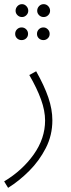

<svg xmlns="http://www.w3.org/2000/svg" viewBox="-33 -674 344 924"><path d="M6 230 -13 199Q75 146 129.5 69Q184 -8 184 -94Q184 -141 164.5 -195Q145 -249 108 -313L141 -331Q180 -262 199.5 -205Q219 -148 219 -95Q219 -23 187.5 38.5Q156 100 107.5 148.5Q59 197 6 230ZM73 -592Q60 -592 51 -601Q42 -610 42 -622Q42 -635 51 -644.5Q60 -654 73 -654Q85 -654 94 -644.5Q103 -635 103 -622Q103 -610 94 -601Q85 -592 73 -592ZM177 -592Q164 -592 155 -601Q146 -610 146 -622Q146 -635 155 -644.5Q164 -654 177 -654Q190 -654 199 -644.5Q208 -635 208 -622Q208 -610 199 -601Q190 -592 177 -592ZM71 -481Q58 -481 49 -489.5Q40 -498 40 -511Q40 -524 49 -533Q58 -542 71 -542Q84 -542 93 -533Q102 -524 102 -511Q102 -498 93 -489.5Q84 -481 71 -481ZM176 -481Q163 -481 154 -489.5Q145 -498 145 -511Q145 -524 154 -533Q163 -542 176 -542Q188 -542 197 -533Q206 -524 206 -511Q206 -498 197 -489.5Q188 -481 176 -481Z"/></svg>

Font: Noto Sans Arabic Cond ExtLt
Style: Regular
Weight: 200
Width: 3
Designer: Monotype Design Team, Nadine Chahine, Nizar Qandah and Khaled Hosny
Foundry: Monotype Imaging Inc.
Version: Version 2.012; ttfautohint (v1.8.4.7-5d5b)